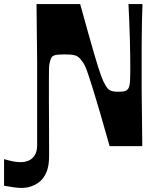

<svg xmlns="http://www.w3.org/2000/svg" viewBox="-39 -720 790 946"><path d="M-19 195V64Q1 70 22 74.5Q43 79 62 79Q84 79 102.5 71Q121 63 132.5 44.5Q144 26 144 -6Q144 -76 144 -123Q144 -170 144 -201Q144 -232 144 -254.5Q144 -277 144 -298.5Q144 -320 144 -350Q144 -367 144 -381Q144 -395 144 -414Q144 -433 143.5 -467Q143 -501 142.5 -556.5Q142 -612 141 -700H356Q378 -620 394.5 -561.5Q411 -503 423 -461.5Q435 -420 443.5 -393Q452 -366 458.5 -348.5Q465 -331 470 -320Q475 -309 481 -299Q492 -280 505 -274Q518 -268 544 -268Q566 -268 576 -271Q586 -274 592 -282Q596 -287 598.5 -297.5Q601 -308 602 -327Q603 -346 603 -377Q603 -405 602.5 -442.5Q602 -480 601 -523Q600 -566 598 -611.5Q596 -657 594 -700H663Q661 -653 660.5 -614Q660 -575 659.5 -541.5Q659 -508 659 -477.5Q659 -447 659 -415.5Q659 -384 659 -350Q659 -333 659 -319Q659 -305 659 -286Q659 -267 659.5 -233Q660 -199 660.5 -143.5Q661 -88 662 0H501Q474 -96 454.5 -163Q435 -230 421 -274.5Q407 -319 398 -346.5Q389 -374 382.5 -389Q376 -404 370 -412Q364 -420 358 -428Q346 -443 329.5 -447.5Q313 -452 279 -452Q243 -452 229.5 -447.5Q216 -443 211 -429Q208 -421 205.5 -410Q203 -399 202.5 -381Q202 -363 202 -331Q202 -289 202 -230.5Q202 -172 202.5 -103Q203 -34 203 45Q203 84 196 110Q189 136 175 155Q159 178 130 192Q101 206 67 206Q48 206 26 202.5Q4 199 -19 195Z"/></svg>

Font: Ojuju
Style: Bold
Weight: 700
Designer: Chisaokwu Joboson, Mirko Velimirovic
Foundry: Udi Foundry
Version: Version 1.000